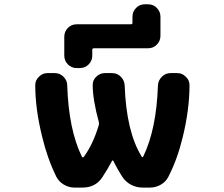

<svg xmlns="http://www.w3.org/2000/svg" viewBox="-20 -890 1040 891"><path d="M641.6 -19.5Q614.3 -19.5 589.8 -31.7Q565.4 -43.9 549.8 -66.4Q525.4 -103.5 505.9 -143.6Q504.9 -145.5 502.9 -145.5Q501 -145.5 500 -143.6Q479.5 -104.5 454.1 -66.4Q422.9 -19.5 362.3 -19.5H326.2Q299.8 -19.5 276.4 -33.2Q252.9 -46.9 241.2 -70.3Q200.2 -153.3 175.8 -254.9Q143.6 -383.8 143.6 -495.1Q143.6 -517.6 160.2 -533.2Q176.8 -550.8 200.2 -550.8H234.4Q257.8 -550.8 274.9 -533.7Q292 -516.6 292 -493.2Q298.8 -287.1 360.4 -162.1Q362.3 -160.2 364.7 -159.7Q367.2 -159.2 368.2 -161.1Q412.1 -220.7 438.5 -309.6Q440.4 -316.4 438.5 -324.2Q410.2 -427.7 410.2 -496.1Q410.2 -517.6 425.8 -533.2Q443.4 -550.8 466.8 -550.8H500Q524.4 -550.8 541 -533.7Q557.6 -516.6 558.6 -493.2Q566.4 -277.3 637.7 -163.1Q638.7 -160.2 641.1 -160.6Q643.6 -161.1 644.5 -163.1Q706.1 -290 712.9 -493.2Q713.9 -516.6 731 -533.7Q748 -550.8 771.5 -550.8H802.7Q826.2 -550.8 842.8 -533.2Q859.4 -517.6 859.4 -495.1Q859.4 -382.8 828.1 -253.9Q803.7 -152.3 761.7 -70.3Q750 -46.9 726.6 -33.2Q703.1 -19.5 675.8 -19.5ZM335.9 -574.2Q311.5 -574.2 294.9 -591.3Q278.3 -608.4 278.3 -631.8V-719.7Q278.3 -743.2 294.9 -760.3Q311.5 -777.3 335.9 -777.3H586.9Q594.7 -777.3 594.7 -784.2V-812.5Q594.7 -835.9 611.3 -853Q627.9 -870.1 652.3 -870.1H667Q691.4 -870.1 708 -853Q724.6 -835.9 724.6 -812.5V-723.6Q724.6 -700.2 708 -683.1Q691.4 -666 667 -666H416Q408.2 -666 408.2 -659.2V-631.8Q408.2 -608.4 391.6 -591.3Q375 -574.2 350.6 -574.2Z"/></svg>

Font: Rounded Mgen+ 1m bold
Style: Bold
Weight: 700
Designer: [Source Han Sans]
Ryoko NISHIZUKA  (kana & ideographs); Paul D. Hunt (Latin, Greek & Cyrillic); Wenlong ZHANG  (bopomofo
Version: Version 1.059.20150602